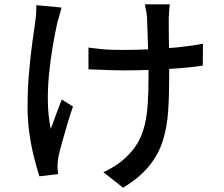

<svg xmlns="http://www.w3.org/2000/svg" viewBox="-20 -806 1040 892"><path d="M769 -786Q767 -772 766 -756Q765 -740 764 -723Q764 -711 764 -684.5Q764 -658 764.5 -625Q765 -592 765.5 -557.5Q766 -523 766 -494Q766 -465 766 -447Q766 -360 761 -287Q756 -214 736 -151Q716 -88 672.5 -34.5Q629 19 552 66L460 -6Q486 -17 516 -36.5Q546 -56 566 -76Q601 -109 621.5 -145.5Q642 -182 652.5 -226.5Q663 -271 666.5 -325.5Q670 -380 670 -448Q670 -474 669.5 -513Q669 -552 667.5 -593.5Q666 -635 665 -670Q664 -705 663 -723Q662 -741 658.5 -758Q655 -775 653 -786ZM391 -585Q414 -582 440 -579Q466 -576 493.5 -575Q521 -574 548 -574Q611 -574 678.5 -577Q746 -580 809.5 -586.5Q873 -593 923 -603L922 -501Q875 -494 813 -489Q751 -484 683 -481.5Q615 -479 549 -479Q527 -479 498.5 -480Q470 -481 442 -482Q414 -483 391 -484ZM266 -771Q262 -755 256 -734.5Q250 -714 246 -699Q235 -650 224.5 -588Q214 -526 207.5 -459Q201 -392 202.5 -327Q204 -262 216 -207Q226 -235 240 -273Q254 -311 267 -344L319 -311Q306 -274 293 -230Q280 -186 269 -146.5Q258 -107 252 -81Q250 -69 248.5 -55.5Q247 -42 247 -34Q247 -26 248 -16Q249 -6 250 3L163 13Q153 -18 139.5 -69.5Q126 -121 117 -183Q108 -245 108 -307Q108 -389 114.5 -465Q121 -541 129.5 -603.5Q138 -666 144 -707Q147 -726 148 -746Q149 -766 149 -782Z"/></svg>

Font: Noto Sans SC Medium
Style: Regular
Weight: 500
Designer: Ryoko NISHIZUKA  (kana, bopomofo & ideographs); Paul D. Hunt (Latin, Greek & Cyrillic); Sandoll Communications , Soo-you
Foundry: Adobe
Version: Version 2.004-H2;hotconv 1.0.118;makeotfexe 2.5.65603